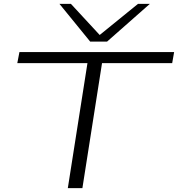

<svg xmlns="http://www.w3.org/2000/svg" viewBox="-20 -968 916 988"><path d="M866 -643H505L404 0H329L430 -643H69L80 -700H876ZM751 -948 531 -754H444L286 -948H345L493 -788L690 -948Z"/></svg>

Font: Georama ExtraExtended Light
Style: Italic
Weight: 300
Width: 8
Italic angle: -9°
Designer: Jean-Baptiste Levee
Foundry: Production Type
Version: Version 1.000